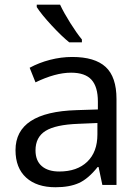

<svg xmlns="http://www.w3.org/2000/svg" viewBox="-20 -786 596 816"><path d="M415 0 398.9 -76.2H395Q355 -25.9 315.2 -8.1Q275.4 9.8 215.8 9.8Q136.2 9.8 91.1 -31.2Q45.9 -72.3 45.9 -147.9Q45.9 -310.1 305.2 -317.9L396 -320.8V-354Q396 -417 368.9 -447Q341.8 -477.1 282.2 -477.1Q215.3 -477.1 130.9 -436L106 -498Q145.5 -519.5 192.6 -531.7Q239.7 -543.9 287.1 -543.9Q382.8 -543.9 429 -501.5Q475.1 -459 475.1 -365.2V0ZM231.9 -57.1Q307.6 -57.1 350.8 -98.6Q394 -140.1 394 -214.8V-263.2L313 -259.8Q216.3 -256.3 173.6 -229.7Q130.9 -203.1 130.9 -147Q130.9 -103 157.5 -80.1Q184.1 -57.1 231.9 -57.1ZM328.1 -606H274.4Q242.7 -631.3 199.2 -678.2Q155.8 -725.1 136.2 -755.9V-766.1H235.4Q251 -732.4 278.8 -688.2Q306.6 -644 328.1 -618.2Z"/></svg>

Font: CAA NEO Sans
Style: Regular
Weight: 400
Version: Version 1.10